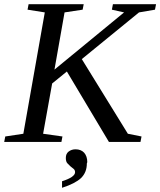

<svg xmlns="http://www.w3.org/2000/svg" viewBox="-32 -675 762 913"><path d="M710 -655 705 -629 629 -616 357 -394 576 -39 641 -26 636 0H486L286 -335L216 -278L173 -39L265 -26L260 0H-12L-7 -26L79 -39L181 -616L99 -629L104 -655H366L361 -629L275 -616L227 -344L558 -616L500 -629L505 -655ZM383 96 381 102Q381 145 353 172Q325 198 263 218V187Q325 167 325 144Q325 134 318 128L303 116Q296 110 288 101Q281 93 281 76Q281 56 294 46Q308 35 327 35Q353 35 368 51Q383 68 383 96Z"/></svg>

Font: Libra Serif Modern
Style: Italic
Weight: 400
Italic angle: -12°
Designer: Stefan Peev, Context Ltd
Foundry: Stefan Peev, Context Ltd
Version: Version 1.000